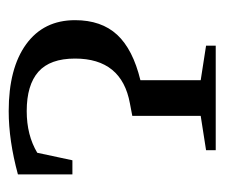

<svg xmlns="http://www.w3.org/2000/svg" viewBox="-57 -454 511 437"><g transform="rotate(-90 198.5 -235.5)"><path d="M75.2 0V-22L153.3 -34.2V-189.9L181.6 -195.3Q283.7 -213.9 283.7 -320.3Q283.7 -377 253.7 -403.6Q223.6 -430.2 164.1 -430.2Q109.4 -430.2 69.3 -406.2L52.2 -326.2H20V-450.2Q97.2 -471.2 164.1 -471.2Q261.7 -471.2 316.4 -431.4Q371.1 -391.6 371.1 -320.3Q371.1 -260.3 337.9 -224.4Q304.7 -188.5 234.4 -171.4V-34.2L313 -22V0Z"/></g></svg>

Font: Liberation Serif
Style: Regular
Weight: 400
Designer: Steve Matteson
Foundry: Ascender Corporation
Version: Version 2.1.5